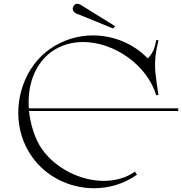

<svg xmlns="http://www.w3.org/2000/svg" viewBox="-20 -993 966 1019"><path d="M580 -842 591 -854 412 -965C413 -964 401 -973 389 -973C382 -973 374 -969 369 -958C367 -954 366 -950 366 -946C366 -924 396 -917 396 -917ZM479 6C558 6 638 -17 707 -66L696 -82C648 -48 590 -33 531 -33C407 -33 276 -99 204 -200C165 -254 141 -335 134 -404H926V-418H133C132 -429 132 -440 132 -452C132 -556 170 -658 254 -719C304 -754 361 -770 421 -770C585 -770 760 -649 809 -488H821C821 -491 803 -600 803 -637C803 -679 803 -701 821 -780H809C802 -737 788 -705 764 -683C688 -762 582 -805 473 -805C395 -805 315 -782 245 -733C138 -658 77 -527 77 -394C77 -313 100 -231 150 -161C225 -54 351 6 479 6Z"/></svg>

Font: Cantique Normal
Style: Regular
Weight: 400
Designer: Sébastien Hayez
Foundry: Sébastien Hayez & Ariel Martín Pérez
Version: Version 1.000;hotconv 1.0.109;makeotfexe 2.5.65596